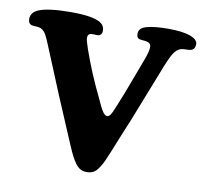

<svg xmlns="http://www.w3.org/2000/svg" viewBox="-87 -799 968 915"><g transform="rotate(10 396.5 -342.0)"><path d="M569.8 -551.3Q584.5 -590.8 584.5 -610.8Q584.5 -630.9 563.5 -634.8Q558.6 -636.2 544.9 -637.2Q531.2 -638.2 526.9 -640.1Q514.2 -643.6 514.2 -664.6Q514.2 -691.9 551.5 -702.1Q588.9 -712.4 654.8 -712.4Q724.6 -712.4 761.5 -699Q798.3 -685.5 798.3 -663.1Q798.3 -637.7 778.8 -632.3Q772 -629.9 756.1 -629.9Q740.2 -629.9 731.4 -627.4Q710.9 -622.1 695.1 -596.7Q679.2 -571.3 651.9 -499L556.6 -256.8Q540 -217.8 520.3 -168.7Q500.5 -119.6 487.5 -87.6Q474.6 -55.7 468.3 -42.5Q451.2 -5.9 434.6 11Q418 27.8 390.1 27.8Q373 27.8 359.6 20.8Q346.2 13.7 334.5 -2.7Q322.8 -19 314.2 -35.9Q305.7 -52.7 293 -82Q194.8 -310.5 103 -536.1Q95.7 -553.2 93 -559.8Q90.3 -566.4 84.2 -578.4Q78.1 -590.3 73.7 -595.2Q69.3 -600.1 62.5 -605.2Q55.7 -610.4 47.9 -611.8Q40.5 -613.8 27.6 -614Q14.6 -614.3 8.3 -616.7Q-6.3 -622.1 -6.3 -644Q-6.3 -675.3 28.8 -690.4Q75.2 -710 186 -710Q291 -710 328.1 -687Q349.6 -673.3 349.6 -648.4Q349.6 -638.2 344.5 -631.6Q339.4 -625 332 -624Q327.1 -623 314.9 -624Q302.7 -625 297.9 -624.5Q280.3 -622.1 280.3 -602.5Q280.3 -590.8 294.4 -549.8Q333.5 -438 388.2 -326.7Q390.1 -322.8 395.5 -310.8Q400.9 -298.8 405 -290.5Q409.2 -282.2 415 -272.5Q420.9 -262.7 427 -257.3Q433.1 -252 439 -252Q444.3 -252 449 -255.4Q453.6 -258.8 457.8 -266.1Q461.9 -273.4 464.6 -279.5Q467.3 -285.6 471.7 -296.4Q476.1 -307.1 478.5 -312.5Q503.4 -372.6 533.4 -454.1Q563.5 -535.6 569.8 -551.3Z"/></g></svg>

Font: Cooper*
Style: Bold
Weight: 700
Designer: Owen Earl
Foundry: indestructible type*
Version: Version 0.001